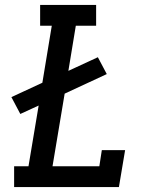

<svg xmlns="http://www.w3.org/2000/svg" viewBox="-20 -755 640 775"><path d="M37 0V-84H95L136 -329L62 -295L26 -363L151 -421L189 -651H142V-735H368V-651H286L256 -469L375 -524L411 -456L241 -377L192 -84H381L391 -149H485L460 0Z"/></svg>

Font: Iosevka Curly Slab MdExObl
Style: Regular
Weight: 500
Width: 7
Italic angle: -9°
Monospace: yes
Designer: Belleve Invis
Foundry: Belleve Invis
Version: Version 11.1.0; ttfautohint (v1.8.3)